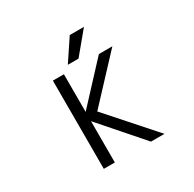

<svg xmlns="http://www.w3.org/2000/svg" viewBox="-200 -1169 1400 1384"><g transform="rotate(-30 500.0 -477.0)"><path d="M667 -956.1 518.6 -777.3H429.7L548.8 -956.1ZM371.1 -418.9 662.1 -732.4H774.4L445.3 -379.9L784.2 2H671.9L371.1 -341.8V2H279.3V-732.4H371.1Z"/></g></svg>

Font: GenEi Gothic M Regular
Style: Regular
Weight: 400
Designer: o_tamon (Modified); [Source Han Sans]
Ryoko NISHIZUKA  (kana & ideographs); Paul D. Hunt (Latin, Greek & Cyrillic); Wenl
Version: Version 1.1a;Original Version 1.004